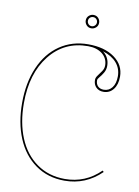

<svg xmlns="http://www.w3.org/2000/svg" viewBox="-100 -994 769 1061"><g transform="rotate(10 285.0 -463.0)"><path d="M312 -890.1Q312 -879.9 319.1 -872.1Q326.2 -864.3 337.4 -864.3Q347.2 -864.3 355 -871.6Q362.8 -878.9 362.8 -890.1Q362.8 -900.4 355.7 -908Q348.6 -915.5 337.4 -915.5Q327.1 -915.5 319.6 -908.4Q312 -901.4 312 -890.1ZM299.8 -890.1Q299.8 -906.7 311.3 -917.2Q322.8 -927.7 337.4 -927.7Q354 -927.7 364.5 -916.3Q375 -904.8 375 -890.1Q375 -873.5 363.5 -863Q352.1 -852.5 337.4 -852.5Q320.8 -852.5 310.3 -864Q299.8 -875.5 299.8 -890.1ZM423.3 -738.8Q460.4 -710 460.4 -663.1Q460.4 -641.6 450 -624Q439.5 -606.4 429.2 -594.7Q418.9 -583 418.9 -575.7Q418.9 -554.7 430.9 -542.5Q442.9 -530.3 463.9 -530.3Q492.7 -530.3 510.5 -553.2Q528.3 -576.2 528.3 -616.7Q528.3 -660.2 501.2 -691.7Q474.1 -723.1 423.3 -738.8ZM337.4 -762.7Q428.7 -762.7 484.6 -722.4Q540.5 -682.1 540.5 -616.7Q540.5 -572.3 519.5 -545.4Q498.5 -518.6 463.9 -518.6Q438.5 -518.6 422.9 -534.2Q407.2 -549.8 407.2 -575.7Q407.2 -588.4 417.5 -601.8Q427.7 -615.2 438.2 -630.6Q448.7 -646 448.7 -663.1Q448.7 -703.1 418 -727.8Q387.2 -752.4 337.4 -752.4Q205.1 -752.4 123.8 -650.1Q42.5 -547.9 42.5 -380.9Q42.5 -271.5 77.4 -187Q112.3 -102.5 179.7 -54.9Q247.1 -7.3 337.4 -7.3Q453.1 -7.3 536.1 -89.4L543 -82.5Q456.1 2.4 337.4 2.4Q243.7 2.4 174.1 -47.1Q104.5 -96.7 68.6 -183.1Q32.7 -269.5 32.7 -380.9Q32.7 -494.1 70.6 -581.1Q108.4 -668 177.7 -715.3Q247.1 -762.7 337.4 -762.7Z"/></g></svg>

Font: ZnikomitNo24
Style: Thin
Weight: 300
Designer: gluk
Foundry: gluk
Version: Version 0.55